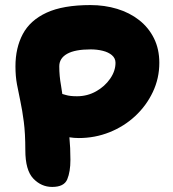

<svg xmlns="http://www.w3.org/2000/svg" viewBox="-20 -728 682 758"><path d="M186 10Q143 10 111.5 -23Q80 -56 80 -135Q80 -201 74 -247Q68 -293 60.5 -328Q53 -363 47 -395Q41 -427 41 -466Q41 -539 70 -593.5Q99 -648 164 -678Q229 -708 337 -708Q393 -708 442.5 -693Q492 -678 529.5 -648.5Q567 -619 588 -576.5Q609 -534 609 -480Q609 -419 583.5 -365Q558 -311 514 -270Q470 -229 412.5 -206Q355 -183 291 -183Q272 -183 254 -186Q258 -145 258 -97Q258 -50 245.5 -20Q233 10 186 10ZM226 -357Q233 -355 240 -353Q256 -348 284 -348Q325 -348 359.5 -367.5Q394 -387 415 -417.5Q436 -448 436 -480Q436 -498 422 -510Q408 -522 385.5 -527.5Q363 -533 338 -533Q276 -533 245 -515.5Q214 -498 214 -466Q214 -428 221 -390Q223 -373 226 -357Z"/></svg>

Font: Shantell Sans Light ExtraBold
Style: Regular
Weight: 800
Version: Version 1.011;[c5ecc13dd]